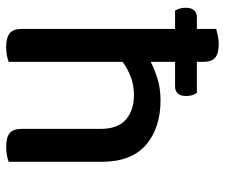

<svg xmlns="http://www.w3.org/2000/svg" viewBox="-72 -634 712 607"><g transform="rotate(90 283.5 -330.0)"><path d="M13 -528Q10 -533 7 -541.5Q4 -550 4 -561Q4 -597 35 -597H71V-658Q78 -660 91 -663Q104 -666 119 -666Q148 -666 161.5 -655Q175 -644 175 -618V-597H273Q283 -584 283 -563Q283 -528 252 -528H175V-451Q198 -463 228.5 -472.5Q259 -482 297 -482Q384 -482 437.5 -436Q491 -390 491 -296V-2Q484 1 471 3.5Q458 6 444 6Q414 6 400.5 -5Q387 -16 387 -42V-292Q387 -347 357.5 -372.5Q328 -398 280 -398Q248 -398 221.5 -387.5Q195 -377 175 -362V-2Q168 1 155.5 3.5Q143 6 128 6Q99 6 85 -5Q71 -16 71 -42V-528Z"/></g></svg>

Font: Baloo Thambi 2 Medium
Style: Regular
Weight: 500
Designer: Aadarsh Rajan and Ek Type
Foundry: Ek Type
Version: Version 1.640;hotconv 1.0.111;makeotfexe 2.5.65597; ttfautoh